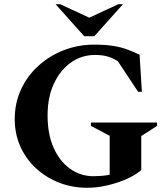

<svg xmlns="http://www.w3.org/2000/svg" viewBox="-20 -882 796 912"><path d="M395 10Q323 10 260.5 -14.5Q198 -39 150.5 -83Q103 -127 76.5 -186.5Q50 -246 50 -316Q50 -393 80 -457.5Q110 -522 163 -570Q216 -618 284 -644Q352 -670 427 -670Q480 -670 517.5 -664Q555 -658 584.5 -647Q614 -636 643 -622L654 -446H636L540 -591Q513 -608 488 -614.5Q463 -621 431 -621Q368 -621 317 -585Q266 -549 236 -484.5Q206 -420 206 -334Q206 -244 235 -179.5Q264 -115 313.5 -80Q363 -45 424 -45Q441 -45 461 -46.5Q481 -48 501 -52V-237L412 -284V-300H726V-284L651 -236V-74Q620 -48 576.5 -29.5Q533 -11 485.5 -0.5Q438 10 395 10ZM380 -710 244 -862H266L404 -798L542 -862H564L428 -710Z"/></svg>

Font: Spectral
Style: Bold
Weight: 700
Designer: Jean-Baptiste Levee
Foundry: Production Type
Version: Version 2.001